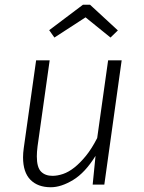

<svg xmlns="http://www.w3.org/2000/svg" viewBox="-20 -777 605 808"><path d="M382 -121Q338 -50 287.5 -19.5Q237 11 194 11Q139 11 108 -20.5Q77 -52 77 -115Q77 -133 80 -154L132 -523H189L138 -161Q135 -137 135 -119Q135 -73 152.5 -55Q170 -37 201 -37Q222 -37 245.5 -45Q269 -53 293 -72Q317 -91 341.5 -121Q366 -151 389 -196L435 -523H492L419 0H370ZM209 -619 187 -650 329 -757H359L476 -649L445 -619L340 -704Z"/></svg>

Font: Glekhifnjqigglhiwekvrgaqftz
Style: Regular
Weight: 300
Italic angle: -8°
Designer: Carrois Corporate & Edenspiekermann
Foundry: Carrois Corporate GbR & Edenspiekermann AG
Version: Version 2.001